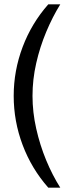

<svg xmlns="http://www.w3.org/2000/svg" viewBox="-20 -706 337 883"><path d="M202 157Q125.2 70 84.1 -39.1Q43 -148.2 43 -265Q43 -381 84.1 -490Q125.2 -599 202 -686H257.2Q221.8 -629 192.6 -559.5Q163.5 -490 146.5 -415.1Q129.5 -340.2 129.5 -265Q129.5 -190.5 146.5 -114.8Q163.5 -39 192.2 30.5Q221 100 257.2 157Z"/></svg>

Font: Chivo Medium
Style: Regular
Weight: 500
Designer: Hector Gatti
Foundry: Omnibus-Type
Version: Version 2.002